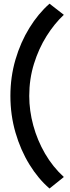

<svg xmlns="http://www.w3.org/2000/svg" viewBox="-20 -866 388 1065"><path d="M254.7 179.6Q192.4 126.2 143.4 46.6Q94.3 -33.1 66 -130.3Q37.7 -227.6 37.7 -334Q37.7 -439.8 66 -536.1Q94.3 -632.3 143.4 -711.6Q192.4 -790.9 254.7 -845.6L334.1 -783.8Q281.9 -735.2 238.3 -665.9Q194.7 -596.6 168.5 -512.2Q142.2 -427.8 142.2 -334Q142.2 -252.5 164.6 -170.2Q187 -88 229.7 -14.2Q272.5 59.6 334.1 115.8Z"/></svg>

Font: Reddit Sans
Style: Regular
Weight: 400
Designer: Stephen Hutchings
Foundry: Reddit
Version: Version 1.014